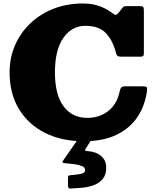

<svg xmlns="http://www.w3.org/2000/svg" viewBox="-20 -790 891 1101"><path d="M35 -375Q35 -458.5 66.2 -530.5Q97.5 -602.5 154 -656.2Q210.5 -710 287.2 -740Q364 -770 455 -770Q507.5 -770 549.2 -755.2Q591 -740.5 623 -715.5Q638.5 -704 645.2 -705Q652 -706 664.5 -722L681 -744Q686.5 -751 691.2 -753Q696 -755 710 -755H780Q798.5 -755 801.8 -749.8Q805 -744.5 805 -726V-487Q805 -473 801.2 -469Q797.5 -465 782.5 -465H676Q658 -465 653 -470Q648 -475 644.5 -488.5Q627.5 -556 588.2 -599Q549 -642 470 -642Q392 -642 343.5 -573Q295 -504 295 -375Q295 -246 344.8 -180Q394.5 -114 480 -114Q550 -114 600 -153Q650 -192 665 -261Q669.5 -281.5 675 -288.2Q680.5 -295 699 -295H797Q817 -295 821 -290Q825 -285 823 -271Q812.5 -186 769 -120.2Q725.5 -54.5 648.5 -17.2Q571.5 20 460 20Q333.5 20 237.8 -28.2Q142 -76.5 88.5 -165Q35 -253.5 35 -375ZM370 276.5V228Q370 219.5 374 217.2Q378 215 385.5 214.5Q416 212 442 207.5Q468 203 468 184.5Q468 169.5 449.2 162Q430.5 154.5 404 151.2Q377.5 148 355 146Q340.5 144.5 338.5 141.2Q336.5 138 341.5 131.5L422 15.5Q425.5 10.5 435 10.5H484Q495.5 10.5 498.8 12.5Q502 14.5 498 20.5L473.5 59.5Q467 68 468.2 71.8Q469.5 75.5 483 76.5Q531.5 80 560.2 104.8Q589 129.5 589 171.5Q589 213.5 568.2 237.5Q547.5 261.5 515 272.8Q482.5 284 447.2 287Q412 290 382.5 291Q370 291.5 370 276.5Z"/></svg>

Font: Besley* Fatface
Style: Regular
Weight: 900
Designer: Owen Earl
Foundry: indestructible type*
Version: Version 3.000; ttfautohint (v1.8.3)